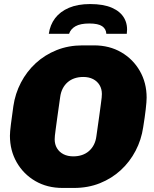

<svg xmlns="http://www.w3.org/2000/svg" viewBox="-20 -918 759 948"><path d="M289 10Q213 10 154.5 -24Q96 -58 62.5 -116.5Q29 -175 29 -248Q29 -266 34 -305.5Q39 -345 46 -394Q55 -456 83.5 -510.5Q112 -565 156.5 -606Q201 -647 259.5 -670.5Q318 -694 388 -694H444Q520 -694 578.5 -660Q637 -626 670.5 -567.5Q704 -509 704 -436Q704 -417 699.5 -378Q695 -339 687 -290Q678 -228 649.5 -173.5Q621 -119 576.5 -78Q532 -37 473.5 -13.5Q415 10 345 10ZM342 -146Q365 -146 384.5 -152.5Q404 -159 419 -172Q434 -185 443.5 -203.5Q453 -222 456 -246Q465 -307 470 -345Q475 -383 478 -404Q481 -425 482 -436Q483 -447 483 -454Q483 -479 471.5 -498Q460 -517 439.5 -527.5Q419 -538 391 -538Q368 -538 348.5 -531.5Q329 -525 314 -512Q299 -499 289.5 -480.5Q280 -462 277 -438Q268 -377 263 -339Q258 -301 255 -280Q252 -259 251 -248Q250 -237 250 -230Q250 -205 261.5 -186Q273 -167 293.5 -156.5Q314 -146 342 -146ZM221 -751Q227 -795 252 -828Q277 -861 320.5 -879.5Q364 -898 425 -898Q491 -898 533 -879.5Q575 -861 593.5 -828Q612 -795 606 -751H505Q504 -775 484.5 -788.5Q465 -802 421 -802Q377 -802 353 -788.5Q329 -775 321 -751Z"/></svg>

Font: Chivo Medium Black
Style: Italic
Weight: 900
Italic angle: -8.05°
Version: Version 2.002